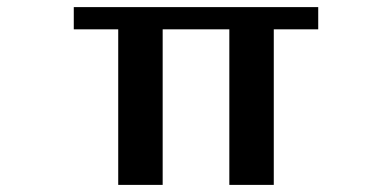

<svg xmlns="http://www.w3.org/2000/svg" viewBox="-20 -645 1040 540"><path d="M312.5 -562.5H187.5V-625H875V-562.5H750V-125H625V-562.5H437.5V-125H312.5Z"/></svg>

Font: HE신이문
Style: regular
Weight: 500
Monospace: yes
Designer: Taeyun An (WindowsTiger)
Version: v1.1